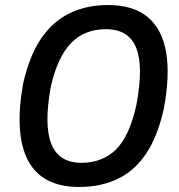

<svg xmlns="http://www.w3.org/2000/svg" viewBox="-20 -734 711 763"><path d="M295 9Q146 9 91 -97Q36 -203 72 -402Q97 -513 143.5 -581Q190 -649 257 -681.5Q324 -714 409 -714Q509 -714 566.5 -666.5Q624 -619 640 -527Q656 -435 631 -302Q607 -193 561 -124Q515 -55 447.5 -23Q380 9 295 9ZM303 -87Q388 -87 441.5 -140.5Q495 -194 522 -317Q551 -471 521 -544.5Q491 -618 401 -618Q316 -618 262.5 -563Q209 -508 182 -390Q154 -237 184 -162Q214 -87 303 -87Z"/></svg>

Font: Nunito Sans 7pt SemiExpanded SemiBold
Style: Italic
Weight: 600
Width: 6
Italic angle: -9°
Designer: Vernon Adams
Foundry: Vernon Adams
Version: Version 3.101;gftools[0.9.27]